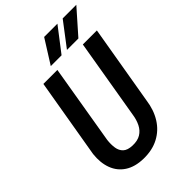

<svg xmlns="http://www.w3.org/2000/svg" viewBox="-264 -1004 1119 1119"><g transform="rotate(-45 295.0 -445.0)"><path d="M453.1 -710.9H568.8L484.9 -217.8Q475.6 -148.4 443.1 -96.4Q410.6 -44.4 357.4 -16.4Q304.2 11.7 232.4 10.3Q164.1 8.8 119.4 -20.3Q74.7 -49.3 55.7 -100.1Q36.6 -150.9 43.9 -217.3L127.9 -710.9H243.2L160.2 -216.8Q156.2 -182.6 160.6 -154.1Q165 -125.5 183.6 -108.2Q202.1 -90.8 241.2 -89.4Q282.2 -87.9 308.6 -104Q335 -120.1 349.6 -149.7Q364.3 -179.2 369.6 -216.8ZM365.2 -753.9 477.5 -901.4H589.8L459.5 -753.9ZM231.9 -753.9 324.7 -901.4H434.1L320.8 -753.9Z"/></g></svg>

Font: Roboto Condensed Medium
Style: Italic
Weight: 500
Italic angle: -12°
Designer: Christian Robertson
Foundry: Google
Version: Version 3.0; 2020